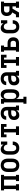

<svg xmlns="http://www.w3.org/2000/svg" viewBox="2358 -2926 783 5540"><g transform="rotate(-90 2750.0 -156.5)"><path d="M26 0V-88H65V-432H26V-520H474V-432H435V-88H474V0H295V-88H335V-432H165V-88H205V0Z M750 8Q723 8 696.5 2.5Q670 -3 646.5 -16Q623 -29 605 -49.5Q587 -70 576 -95Q565 -120 561 -146.5Q557 -173 557 -200V-320Q557 -347 561 -373.5Q565 -400 576 -425Q587 -450 605 -470.5Q623 -491 646.5 -504Q670 -517 696.5 -522.5Q723 -528 750 -528Q777 -528 803.5 -522.5Q830 -517 853.5 -504Q877 -491 895 -470.5Q913 -450 924 -425Q935 -400 939 -373.5Q943 -347 943 -320V-200Q943 -173 939 -146.5Q935 -120 924 -95Q913 -70 895 -49.5Q877 -29 853.5 -16Q830 -3 803.5 2.5Q777 8 750 8ZM750 -80Q764 -80 778 -84Q792 -88 803.5 -96.5Q815 -105 822.5 -117.5Q830 -130 834.5 -143.5Q839 -157 841 -171.5Q843 -186 843 -200V-320Q843 -334 841 -348.5Q839 -363 834.5 -376.5Q830 -390 822.5 -402.5Q815 -415 803.5 -423.5Q792 -432 778 -436Q764 -440 750 -440Q736 -440 722 -436Q708 -432 696.5 -423.5Q685 -415 677.5 -402.5Q670 -390 665.5 -376.5Q661 -363 659 -348.5Q657 -334 657 -320V-200Q657 -186 659 -171.5Q661 -157 665.5 -143.5Q670 -130 677.5 -117.5Q685 -105 696.5 -96.5Q708 -88 722 -84Q736 -80 750 -80Z M1247 8Q1221 8 1194.5 2.5Q1168 -3 1145 -16.5Q1122 -30 1104 -50.5Q1086 -71 1075.5 -95.5Q1065 -120 1061 -146.5Q1057 -173 1057 -200V-320Q1057 -344 1059.5 -368.5Q1062 -393 1069.5 -416Q1077 -439 1089.5 -460Q1102 -481 1120.5 -497Q1139 -513 1162.5 -520.5Q1186 -528 1211 -528Q1231 -528 1251.5 -522.5Q1272 -517 1289.5 -506.5Q1307 -496 1321.5 -481Q1336 -466 1347 -448V-520H1435V-339H1347Q1347 -359 1339.5 -377.5Q1332 -396 1318.5 -410.5Q1305 -425 1286.5 -432.5Q1268 -440 1248 -440Q1227 -440 1207.5 -429.5Q1188 -419 1176.5 -401.5Q1165 -384 1161 -362.5Q1157 -341 1157 -320V-200Q1157 -186 1158.5 -172Q1160 -158 1164.5 -144.5Q1169 -131 1176.5 -118.5Q1184 -106 1195 -97Q1206 -88 1219.5 -84Q1233 -80 1247 -80Q1266 -80 1284 -87Q1302 -94 1314 -109Q1326 -124 1331.5 -142.5Q1337 -161 1337 -180V-181H1437V-179Q1437 -154 1431.5 -129.5Q1426 -105 1414.5 -82.5Q1403 -60 1385 -42Q1367 -24 1344.5 -12.5Q1322 -1 1297 3.5Q1272 8 1247 8Z M1625 0V-88H1700V-432H1642V-361H1559V-520H1941V-361H1858V-432H1800V-88H1875V0Z M2193 8Q2173 8 2154 4Q2135 0 2119 -10Q2103 -20 2090.5 -35Q2078 -50 2070.5 -67.5Q2063 -85 2060 -104.5Q2057 -124 2057 -143Q2057 -169 2063 -194Q2069 -219 2084 -240Q2099 -261 2121 -275.5Q2143 -290 2167 -298.5Q2191 -307 2217 -310Q2243 -313 2268 -313H2335V-354Q2335 -371 2329.5 -388Q2324 -405 2312 -417.5Q2300 -430 2283 -435Q2266 -440 2249 -440Q2233 -440 2217.5 -436.5Q2202 -433 2189.5 -423.5Q2177 -414 2170 -399Q2163 -384 2163 -369H2063Q2063 -392 2069.5 -414.5Q2076 -437 2088.5 -456Q2101 -475 2119 -489.5Q2137 -504 2158.5 -513Q2180 -522 2203 -525Q2226 -528 2249 -528Q2273 -528 2297 -524.5Q2321 -521 2343 -511Q2365 -501 2383.5 -484.5Q2402 -468 2414 -447Q2426 -426 2430.5 -402Q2435 -378 2435 -354V-88H2474V0H2335V-80Q2325 -60 2311 -42.5Q2297 -25 2278 -13.5Q2259 -2 2237 3Q2215 8 2193 8ZM2233 -80Q2253 -80 2273 -86Q2293 -92 2307.5 -106Q2322 -120 2328.5 -140Q2335 -160 2335 -180V-225H2268Q2256 -225 2243.5 -224Q2231 -223 2219 -220Q2207 -217 2195.5 -211.5Q2184 -206 2175 -197.5Q2166 -189 2161.5 -177Q2157 -165 2157 -153Q2157 -138 2162 -123.5Q2167 -109 2178 -98.5Q2189 -88 2203.5 -84Q2218 -80 2233 -80Z M2526 215V127H2565V-432H2526V-520H2665V-436Q2673 -456 2685 -473.5Q2697 -491 2713.5 -504Q2730 -517 2750.5 -522.5Q2771 -528 2792 -528Q2816 -528 2839.5 -520.5Q2863 -513 2881.5 -497Q2900 -481 2912 -460Q2924 -439 2931 -415.5Q2938 -392 2940.5 -368Q2943 -344 2943 -320V-200Q2943 -176 2940.5 -152Q2938 -128 2931 -104.5Q2924 -81 2912 -60Q2900 -39 2881.5 -23Q2863 -7 2839.5 0.5Q2816 8 2792 8Q2771 8 2750.5 2.5Q2730 -3 2713.5 -16Q2697 -29 2685 -46.5Q2673 -64 2665 -84V127H2728V215ZM2751 -80Q2772 -80 2791.5 -90Q2811 -100 2823 -118Q2835 -136 2839 -157.5Q2843 -179 2843 -200V-320Q2843 -341 2839 -362.5Q2835 -384 2823 -402Q2811 -420 2791.5 -430Q2772 -440 2751 -440Q2737 -440 2723.5 -436Q2710 -432 2699.5 -422.5Q2689 -413 2682.5 -400.5Q2676 -388 2672 -375Q2668 -362 2666.5 -348Q2665 -334 2665 -320V-200Q2665 -186 2666.5 -172Q2668 -158 2672 -145Q2676 -132 2682.5 -119.5Q2689 -107 2699.5 -97.5Q2710 -88 2723.5 -84Q2737 -80 2751 -80Z M3193 8Q3173 8 3154 4Q3135 0 3119 -10Q3103 -20 3090.5 -35Q3078 -50 3070.5 -67.5Q3063 -85 3060 -104.5Q3057 -124 3057 -143Q3057 -169 3063 -194Q3069 -219 3084 -240Q3099 -261 3121 -275.5Q3143 -290 3167 -298.5Q3191 -307 3217 -310Q3243 -313 3268 -313H3335V-354Q3335 -371 3329.5 -388Q3324 -405 3312 -417.5Q3300 -430 3283 -435Q3266 -440 3249 -440Q3233 -440 3217.5 -436.5Q3202 -433 3189.5 -423.5Q3177 -414 3170 -399Q3163 -384 3163 -369H3063Q3063 -392 3069.5 -414.5Q3076 -437 3088.5 -456Q3101 -475 3119 -489.5Q3137 -504 3158.5 -513Q3180 -522 3203 -525Q3226 -528 3249 -528Q3273 -528 3297 -524.5Q3321 -521 3343 -511Q3365 -501 3383.5 -484.5Q3402 -468 3414 -447Q3426 -426 3430.5 -402Q3435 -378 3435 -354V-88H3474V0H3335V-80Q3325 -60 3311 -42.5Q3297 -25 3278 -13.5Q3259 -2 3237 3Q3215 8 3193 8ZM3233 -80Q3253 -80 3273 -86Q3293 -92 3307.5 -106Q3322 -120 3328.5 -140Q3335 -160 3335 -180V-225H3268Q3256 -225 3243.5 -224Q3231 -223 3219 -220Q3207 -217 3195.5 -211.5Q3184 -206 3175 -197.5Q3166 -189 3161.5 -177Q3157 -165 3157 -153Q3157 -138 3162 -123.5Q3167 -109 3178 -98.5Q3189 -88 3203.5 -84Q3218 -80 3233 -80Z M3625 0V-88H3700V-432H3642V-361H3559V-520H3941V-361H3858V-432H3800V-88H3875V0Z M4026 0V-88H4065V-432H4026V-520H4205V-432H4165V-330H4278Q4300 -330 4322 -326Q4344 -322 4363.5 -312Q4383 -302 4399 -286.5Q4415 -271 4425 -251Q4435 -231 4439 -209Q4443 -187 4443 -165Q4443 -143 4439 -121Q4435 -99 4425 -79Q4415 -59 4399 -43Q4383 -27 4363.5 -17.5Q4344 -8 4322 -4Q4300 0 4278 0ZM4278 -88Q4292 -88 4305.5 -93.5Q4319 -99 4327.5 -110.5Q4336 -122 4339.5 -136.5Q4343 -151 4343 -165Q4343 -179 4339.5 -193.5Q4336 -208 4327.5 -219.5Q4319 -231 4305.5 -236.5Q4292 -242 4278 -242H4165V-88Z M4747 8Q4721 8 4694.5 2.5Q4668 -3 4645 -16.5Q4622 -30 4604 -50.5Q4586 -71 4575.5 -95.5Q4565 -120 4561 -146.5Q4557 -173 4557 -200V-320Q4557 -344 4559.5 -368.5Q4562 -393 4569.5 -416Q4577 -439 4589.5 -460Q4602 -481 4620.5 -497Q4639 -513 4662.5 -520.5Q4686 -528 4711 -528Q4731 -528 4751.5 -522.5Q4772 -517 4789.5 -506.5Q4807 -496 4821.5 -481Q4836 -466 4847 -448V-520H4935V-339H4847Q4847 -359 4839.5 -377.5Q4832 -396 4818.5 -410.5Q4805 -425 4786.5 -432.5Q4768 -440 4748 -440Q4727 -440 4707.5 -429.5Q4688 -419 4676.5 -401.5Q4665 -384 4661 -362.5Q4657 -341 4657 -320V-200Q4657 -186 4658.5 -172Q4660 -158 4664.5 -144.5Q4669 -131 4676.5 -118.5Q4684 -106 4695 -97Q4706 -88 4719.5 -84Q4733 -80 4747 -80Q4766 -80 4784 -87Q4802 -94 4814 -109Q4826 -124 4831.5 -142.5Q4837 -161 4837 -180V-181H4937V-179Q4937 -154 4931.5 -129.5Q4926 -105 4914.5 -82.5Q4903 -60 4885 -42Q4867 -24 4844.5 -12.5Q4822 -1 4797 3.5Q4772 8 4747 8Z M5021 0V-88H5098L5161 -196Q5137 -203 5116 -218.5Q5095 -234 5081.5 -256Q5068 -278 5062.5 -303Q5057 -328 5057 -354Q5057 -376 5061 -398Q5065 -420 5075 -440Q5085 -460 5101 -476Q5117 -492 5136.5 -502Q5156 -512 5178 -516Q5200 -520 5223 -520H5474V-432H5435V-88H5474V0H5295V-88H5335V-188H5269L5159 0ZM5223 -276H5335V-432H5223Q5208 -432 5194.5 -426Q5181 -420 5172.5 -408.5Q5164 -397 5160.5 -382.5Q5157 -368 5157 -354Q5157 -340 5160.5 -325.5Q5164 -311 5172.5 -299.5Q5181 -288 5194.5 -282Q5208 -276 5223 -276Z"/></g></svg>

Font: Iosevka Curly Slab Semibold
Style: Regular
Weight: 600
Monospace: yes
Designer: Belleve Invis
Foundry: Belleve Invis
Version: Version 22.1.2; ttfautohint (v1.8.4)